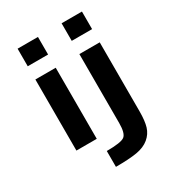

<svg xmlns="http://www.w3.org/2000/svg" viewBox="-225 -880 1118 1229"><g transform="rotate(-30 334.0 -266.0)"><path d="M98.6 2V-523.4H249V2ZM98.6 -621.1V-751H249V-621.1ZM265.6 218.8V101.6Q372.1 101.6 397.9 81.5Q423.8 61.5 423.8 -13.7V-523.4H574.2V-13.7Q574.2 56.6 561.5 98.6Q548.8 140.6 513.7 169.9Q478.5 199.2 421.9 209Q365.2 218.8 265.6 218.8ZM423.8 -621.1V-751H574.2V-621.1Z"/></g></svg>

Font: Nasu
Style: Bold
Weight: 700
Designer: Ryoko NISHIZUKA (kana &amp; ideographs); Paul D. Hunt (Latin, Greek &amp; Cyrillic); Wenlong ZHANG (bopomofo); Sandoll C
Version: Version 2014.1215